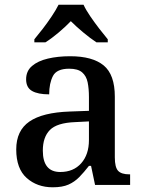

<svg xmlns="http://www.w3.org/2000/svg" viewBox="-20 -786 613 816"><path d="M204 10Q138 10 93.5 -29.5Q49 -69 49 -151Q49 -231 105 -269.5Q161 -308 276 -312L358 -315V-373Q358 -409 352.5 -436Q347 -463 329 -478.5Q311 -494 274 -494Q221 -494 205 -463Q189 -432 189 -385Q141 -385 116 -399.5Q91 -414 91 -449Q91 -484 116 -505.5Q141 -527 183.5 -537Q226 -547 278 -547Q373 -547 420.5 -508Q468 -469 468 -375V-117Q468 -75 482 -60Q496 -45 530 -45H533V0H384L367 -81H358Q337 -54 317 -33.5Q297 -13 271 -1.5Q245 10 204 10ZM236 -55Q292 -55 325 -92Q358 -129 358 -191V-270L299 -267Q222 -264 192 -233.5Q162 -203 162 -146Q162 -55 236 -55ZM126 -619Q142 -638 162 -664Q182 -690 200 -717Q218 -744 229 -766H335Q345 -744 363.5 -717Q382 -690 402 -664Q422 -638 438 -619V-606H390Q364 -623 334 -648Q304 -673 281 -696Q259 -673 229.5 -648Q200 -623 173 -606H126Z"/></svg>

Font: Noto Serif NP Hmong Medium
Style: Regular
Weight: 500
Designer: Dalton Maag Ltd
Foundry: Dalton Maag Ltd
Version: Version 1.001; ttfautohint (v1.8.4.7-5d5b)